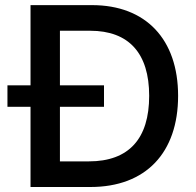

<svg xmlns="http://www.w3.org/2000/svg" viewBox="-20 -748 786 768"><path d="M341.8 0C563.5 0 692.4 -137.2 692.4 -364.7C692.4 -590.8 563.5 -727.5 348.1 -727.5H102.1V-406.7H9.8V-320.8H102.1V0ZM219.7 -102.5V-320.8H396V-406.7H219.7V-625H340.8C496.1 -625 576.7 -534.2 576.7 -364.7C576.7 -193.8 496.1 -102.5 335.4 -102.5Z"/></svg>

Font: Raveo Medium
Style: Regular
Weight: 500
Designer: Jakub Foglar, Rasmus Andersson (Inter)
Foundry: Jakubfoglar.com
Version: Version 1.100;Glyphs 3.2.3 (3260)